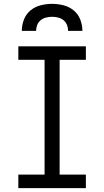

<svg xmlns="http://www.w3.org/2000/svg" viewBox="-20 -975 540 995"><path d="M75 0V-70H211V-665H75V-735H425V-665H289V-70H425V0ZM93 -815Q93 -845 104 -873.5Q115 -902 138 -921Q161 -940 190.5 -947.5Q220 -955 250 -955Q280 -955 309.5 -947.5Q339 -940 362 -921Q385 -902 396 -873.5Q407 -845 407 -815H333Q333 -831 327 -846Q321 -861 309 -870.5Q297 -880 281.5 -884Q266 -888 250 -888Q234 -888 218.5 -884Q203 -880 191 -870.5Q179 -861 173 -846Q167 -831 167 -815Z"/></svg>

Font: Iosevka www.saffi
Style: Regular
Weight: 400
Monospace: yes
Designer: Belleve Invis
Foundry: Belleve Invis
Version: Version 22.0.2; ttfautohint (v1.8.3)